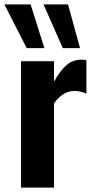

<svg xmlns="http://www.w3.org/2000/svg" viewBox="-42 -858 432 878"><path d="M54 0V-578H205V-485Q234 -536 262.5 -560.5Q291 -585 330 -585Q337 -585 342.5 -584.5Q348 -584 353 -582V-430Q342 -435 328 -438.5Q314 -442 299 -442Q271 -442 248 -427.5Q225 -413 205 -386V0ZM80 -638 -22 -838H98L161 -638ZM245 -638 157 -838H269L324 -638Z"/></svg>

Font: Oswald SemiBold
Style: Regular
Weight: 600
Designer: Vernon Adams
Foundry: Vernon Adams
Version: Version 4.103;gftools[0.9.33.dev8+g029e19f]